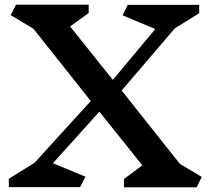

<svg xmlns="http://www.w3.org/2000/svg" viewBox="-20 -806 916 827"><path d="M827 1H514V-35L593 -94L408 -325L208 -103L348 -45L325 0H18V-36L129 -105L371 -371L124 -682L26 -741L49 -786H362V-750L282 -692L466 -462L649 -681L508 -740L530 -785H838V-749L733 -684L504 -416L755 -100L849 -44Z"/></svg>

Font: Inknut Antiqua Medium
Style: Regular
Weight: 500
Designer: Claus Eggers Sørensen
Foundry: Claus Eggers Sørensen
Version: Version 1.003; ttfautohint (v1.8.2) -l 8 -r 50 -G 200 -x 14 